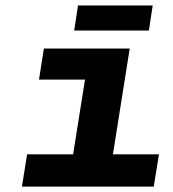

<svg xmlns="http://www.w3.org/2000/svg" viewBox="-20 -689 640 709"><path d="M253.9 -576.2 268.1 -668.9H543.9L529.8 -576.2ZM61 0 80.1 -119.1H250L293.9 -395H124L142.1 -509.8H459L397 -119.1H566.9L547.9 0Z"/></svg>

Font: Office Code Pro Bold Italic
Style: Regular
Weight: 700
Italic angle: -9°
Designer: Nathan Rutzky & Paul D. Hunt
Foundry: Adobe Systems Incorporated
Version: Version 1.004;PS 001.004;hotconv 1.0.70;makeotf.lib2.5.58329